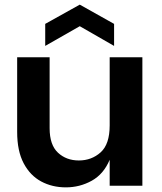

<svg xmlns="http://www.w3.org/2000/svg" viewBox="-20 -801 698 828"><path d="M54 0ZM54 0ZM264 7Q205 7 157.5 -18.5Q110 -44 82 -97Q54 -150 54 -232V-554H194V-248Q194 -176 230 -142.5Q266 -109 320 -109Q375 -109 414 -144Q453 -179 453 -260V-554H594V0H453V-112Q427 -50 375.5 -21.5Q324 7 264 7ZM472 -603 324 -688 175 -603V-698L324 -781L472 -698Z"/></svg>

Font: Ulagadi Sans SemiBold
Style: Regular
Weight: 600
Designer: Ninad Kale (Devanagari), Jonny Pinhorn (Latin)
Foundry: Indian Type Foundry
Version: Version 3.01;March 29, 2020;FontCreator 12.0.0.2522 64-bit; 